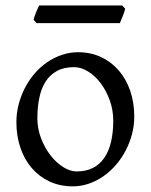

<svg xmlns="http://www.w3.org/2000/svg" viewBox="-20 -657 543 692"><path d="M388.2 -222.2Q388.2 -260.7 375.5 -295.7Q362.8 -330.6 342.8 -357.2Q322.8 -383.8 297.4 -399.4Q272 -415 247.1 -415Q210 -415 184.6 -400.9Q159.2 -386.7 143.8 -362.1Q128.4 -337.4 121.6 -303.7Q114.7 -270 114.7 -231Q114.7 -192.4 128.4 -157.5Q142.1 -122.6 162.8 -96.2Q183.6 -69.8 208.5 -54.4Q233.4 -39.1 255.9 -39.1Q290.5 -39.1 315.4 -52Q340.3 -64.9 356.4 -88.9Q372.6 -112.8 380.4 -146.5Q388.2 -180.2 388.2 -222.2ZM463.9 -236.8Q463.9 -204.1 455.6 -172.9Q447.3 -141.6 432.6 -113.8Q418 -85.9 397.5 -62.3Q377 -38.6 352.3 -21.5Q327.6 -4.4 299.8 5.1Q272 14.6 242.2 14.6Q195.8 14.6 158.4 -2.9Q121.1 -20.5 94.5 -51.3Q67.9 -82 53.5 -124.5Q39.1 -167 39.1 -216.8Q39.1 -249 47.1 -280.3Q55.2 -311.5 69.6 -339.6Q84 -367.7 104.2 -391.4Q124.5 -415 149.2 -432.1Q173.8 -449.2 202.4 -459Q231 -468.8 261.2 -468.8Q307.1 -468.8 344.5 -451.2Q381.8 -433.6 408.4 -402.6Q435.1 -371.6 449.5 -329.1Q463.9 -286.6 463.9 -236.8ZM431.2 -625.5Q430.2 -620.1 427.7 -613Q425.3 -606 422.4 -598.9Q419.4 -591.8 416.7 -585Q414.1 -578.1 412.1 -573.7H111.8L101.1 -585.9Q102.1 -591.3 104.5 -598.1Q106.9 -605 109.9 -612.1Q112.8 -619.1 115.7 -625.7Q118.7 -632.3 121.1 -637.2H420.4Z"/></svg>

Font: Gentium Plus Eur
Style: Regular
Weight: 400
Designer: J. Victor Gaultney, Annie Olsen, Iska Routamaa, Becca Hirsbrunner
Foundry: SIL International
Version: Version 5.000